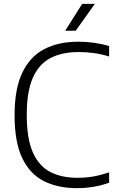

<svg xmlns="http://www.w3.org/2000/svg" viewBox="-20 -965 604 994"><path d="M377 9Q280.5 9 208 -27Q135.5 -63 95.5 -145.8Q55.5 -228.5 55.5 -369Q55.5 -504.5 95.2 -588.2Q135 -672 208.8 -710.5Q282.5 -749 385 -749Q428 -749 467.2 -743.5Q506.5 -738 545 -727V-672.5Q505 -685 465.8 -690.2Q426.5 -695.5 386 -695.5Q300.5 -695.5 240.8 -664.2Q181 -633 149.8 -561.8Q118.5 -490.5 118.5 -371Q118.5 -246.5 150.5 -175.2Q182.5 -104 241.2 -74.2Q300 -44.5 380.5 -44.5Q422 -44.5 461 -51Q500 -57.5 545 -73V-19Q507.5 -5.5 465.8 1.8Q424 9 377 9ZM317.5 -806 405.5 -945H471L372 -806Z"/></svg>

Font: Encode Sans Lt
Style: Regular
Weight: 300
Designer: Multiple Designers
Foundry: Impallari Type
Version: Version 3.002; ttfautohint (v1.8.3) -l 8 -r 50 -G 200 -x 14 